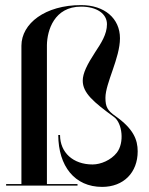

<svg xmlns="http://www.w3.org/2000/svg" viewBox="-20 -728 584 753"><path d="M433 -272.5C401.5 -294.5 393.5 -309 393.5 -344.5C393.5 -402 450.5 -500 450.5 -578C450.5 -656 389.5 -708 298 -708C157.5 -708 64 -636 64 -548.5V-6H4V0H284V-6H164V-551.5C165 -608.8 192.5 -702 298 -702C359 -702 399.5 -674.5 399.5 -633C399.5 -593.5 376.5 -558.5 353 -523C321.8 -475 304.5 -440.8 304.5 -411.5C304.5 -363.8 346 -328 428 -268.5C459.2 -245.2 469 -168.5 438 -129C415.2 -100 375.5 -83 343 -83C266.5 -83 215.5 -130 215.5 -198.5H208.5C209 -76.5 272.8 5 380.5 5C464.5 5 520 -51 520 -134.5C520 -180.5 503 -223 433 -272.5Z"/></svg>

Font: Picaflor 72 pt
Style: Regular
Weight: 400
Designer: Ariel Martín Pérez
Foundry: Tunera Type Foundry
Version: Version 1.000;hotconv 1.0.109;makeotfexe 2.5.65596